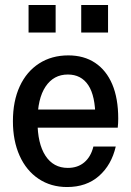

<svg xmlns="http://www.w3.org/2000/svg" viewBox="-20 -743 528 773"><path d="M250 10Q185 10 135.5 -23Q86 -56 59 -116Q32 -176 32 -255Q32 -336 59.5 -395.5Q87 -455 137.5 -487.5Q188 -520 255 -520Q318 -520 363 -490Q408 -460 432 -403.5Q456 -347 456 -265Q456 -256 455.5 -247Q455 -238 454 -229H96V-302H391L364 -268Q364 -357 335.5 -400Q307 -443 253 -443Q196 -443 163.5 -394.5Q131 -346 131 -255Q131 -165 163 -116Q195 -67 253 -67Q293 -67 319.5 -89.5Q346 -112 356 -153H446Q429 -79 378.5 -34.5Q328 10 250 10ZM307 -612V-723H415V-612ZM95 -612V-723H204V-612Z"/></svg>

Font: Instrument Sans SemiCondensed Medium
Style: Regular
Weight: 500
Width: 4
Designer: Rodrigo Fuenzalida
Foundry: fragTYPE
Version: Version 1.000;gftools[0.9.28]